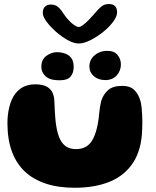

<svg xmlns="http://www.w3.org/2000/svg" viewBox="-20 -872 757 929"><path d="M341.5 36.5Q262.5 36.5 201.8 16.5Q141 -3.5 99.8 -42.5Q58.5 -81.5 37.2 -140Q16 -198.5 16 -276Q16 -296.5 18.2 -316Q20.5 -335.5 25 -353.5Q29.5 -371.5 35.5 -386.5Q51.5 -424 80.2 -444Q109 -464 149.5 -464Q189.5 -464 209.2 -451.2Q229 -438.5 235.8 -419.8Q242.5 -401 243 -383Q244 -371 244.2 -358.8Q244.5 -346.5 245.2 -334.5Q246 -322.5 246.8 -311.2Q247.5 -300 248.5 -290.5Q253 -245 264 -213.8Q275 -182.5 295.2 -166.5Q315.5 -150.5 348 -150.5Q377 -150.5 397.5 -163Q418 -175.5 431.2 -202Q444.5 -228.5 452.5 -269Q455.5 -283.5 457.2 -297.8Q459 -312 460.2 -326Q461.5 -340 463.8 -354.2Q466 -368.5 469.5 -382.5Q479.5 -415.5 503 -436Q526.5 -456.5 571.5 -456.5Q610.5 -456.5 631.2 -435.2Q652 -414 661 -378Q664 -363.5 665.5 -347.8Q667 -332 667.8 -315.5Q668.5 -299 668.8 -282Q669 -265 668 -248Q665.5 -149 624.8 -86Q584 -23 511.8 6.8Q439.5 36.5 341.5 36.5ZM267.5 -483.5Q221.5 -483.5 200.8 -502.8Q180 -522 180 -548.5Q180 -584 204.5 -601.8Q229 -619.5 255 -619.5Q275.5 -619.5 294.2 -613.2Q313 -607 324.8 -591.5Q336.5 -576 336.5 -547.5Q336.5 -520.5 322 -502Q307.5 -483.5 267.5 -483.5ZM490 -484.5Q456 -484.5 434.2 -503.2Q412.5 -522 412.5 -550Q412.5 -583 437.8 -604.5Q463 -626 499.5 -626Q532.5 -626 548.8 -606Q565 -586 565 -560.5Q565 -529.5 544.5 -507Q524 -484.5 490 -484.5ZM360.5 -661.5Q337.5 -661.5 308 -677.8Q278.5 -694 251 -718.2Q223.5 -742.5 205.2 -767.2Q187 -792 187 -810Q187 -829 197.5 -839.5Q208 -850 225.5 -850Q248.5 -850 262.2 -837.2Q276 -824.5 289.5 -803Q298.5 -789 311.8 -774.8Q325 -760.5 338.5 -751Q352 -741.5 360.5 -741.5Q369.5 -741.5 383.5 -752.2Q397.5 -763 412.2 -778.5Q427 -794 439 -808Q456 -828.5 470.5 -840.5Q485 -852.5 506.5 -852.5Q546.5 -852.5 546.5 -812Q546.5 -792.5 527.5 -766.8Q508.5 -741 478.8 -717.2Q449 -693.5 417.2 -677.5Q385.5 -661.5 360.5 -661.5Z"/></svg>

Font: Gluten Thin
Style: Bold
Weight: 700
Version: Version 1.300